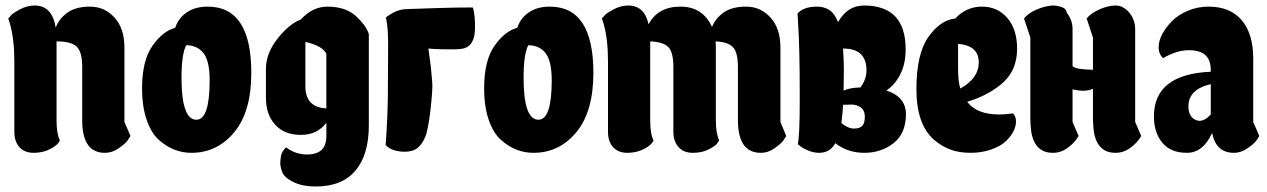

<svg xmlns="http://www.w3.org/2000/svg" viewBox="-20 -554 4594 696"><path d="M185 -118Q185 -69 197 -45Q191 -29 163.5 -14.5Q136 0 102.5 0Q69 0 50.5 -20.5Q32 -41 32 -76V-330Q32 -413 16 -468L10 -487Q14 -492 21.5 -500Q29 -508 54 -521Q79 -534 106 -534Q169 -534 182 -454Q193 -485 223.5 -507.5Q254 -530 306.5 -530Q359 -530 395 -490.5Q431 -451 431 -382V-112L453 -61Q449 -54 442 -44Q435 -34 411 -17Q387 0 360 0Q278 0 278 -118V-311Q278 -366 258 -385Q238 -404 185 -404Z M674 0Q609 0 557 -46Q529 -70 512 -118.5Q495 -167 495 -234Q495 -335 533 -388.5Q571 -442 615 -453Q631 -502 682 -522Q705 -530 733 -530Q891 -530 891 -290Q891 -149 829 -74.5Q767 0 674 0ZM692 -120Q740 -120 740 -263Q740 -333 717.5 -361.5Q695 -390 655 -390Q638 -358 638 -272Q638 -120 692 -120Z M1163 -109Q1130 -65 1070.5 -65Q1011 -65 977.5 -102Q944 -139 944 -199V-304Q944 -361 986.5 -414.5Q1029 -468 1070 -483Q1113 -530 1167 -530Q1232 -530 1270 -496Q1303 -465 1313 -441L1317 -431V-99Q1317 7 1268.5 64.5Q1220 122 1125 122Q1075 122 1042.5 105.5Q1010 89 1003 69.5Q996 50 996 38.5Q996 27 998.5 11.5Q1001 -4 1017 -20Q1051 6 1093 6Q1163 6 1163 -60ZM1087 -241Q1087 -165 1163 -161V-359Q1149 -388 1087 -402Z M1447 -4Q1428 -4 1410 -9Q1392 -14 1378 -28Q1385 -121 1386 -212Q1387 -303 1387 -396Q1387 -419 1385.5 -443Q1384 -467 1379 -491Q1396 -504 1413.5 -512Q1431 -520 1453 -521Q1513 -523 1573 -525Q1633 -527 1694 -527Q1699 -512 1700.5 -493Q1702 -474 1702 -457Q1702 -430 1696.5 -414Q1691 -398 1681 -389Q1671 -380 1656.5 -377.5Q1642 -375 1623 -375Q1600 -375 1578 -375.5Q1556 -376 1533 -378L1542 -310L1547 -254Q1548 -241 1546 -213.5Q1544 -186 1540.5 -155.5Q1537 -125 1532 -98Q1527 -71 1522 -59Q1511 -32 1494 -18Q1477 -4 1447 -4Z M1914 0Q1849 0 1797 -46Q1769 -70 1752 -118.5Q1735 -167 1735 -234Q1735 -335 1773 -388.5Q1811 -442 1855 -453Q1871 -502 1922 -522Q1945 -530 1973 -530Q2131 -530 2131 -290Q2131 -149 2069 -74.5Q2007 0 1914 0ZM1932 -120Q1980 -120 1980 -263Q1980 -333 1957.5 -361.5Q1935 -390 1895 -390Q1878 -358 1878 -272Q1878 -120 1932 -120Z M2337 -118Q2337 -69 2349 -45Q2343 -29 2315.5 -14.5Q2288 0 2254.5 0Q2221 0 2202.5 -20.5Q2184 -41 2184 -76V-330Q2184 -413 2168 -468L2162 -487Q2166 -492 2173.5 -500Q2181 -508 2206 -521Q2231 -534 2258 -534Q2316 -534 2331 -466Q2365 -530 2446.5 -530Q2528 -530 2561 -456Q2573 -487 2603 -508.5Q2633 -530 2685 -530Q2737 -530 2773 -490.5Q2809 -451 2809 -382V-112L2830 -61Q2826 -54 2819 -44Q2812 -34 2788.5 -17Q2765 0 2738 0Q2655 0 2655 -118V-311Q2655 -364 2637 -383Q2619 -402 2574 -404L2575 -382V-118Q2575 -71 2587 -45Q2584 -40 2578.5 -32.5Q2573 -25 2549 -12.5Q2525 0 2491.5 0Q2458 0 2439.5 -21Q2421 -42 2421 -76V-311Q2421 -364 2403 -383Q2385 -402 2337 -404Z M3018 -474Q3052 -534 3112 -534Q3263 -534 3263 -375Q3263 -323 3243.5 -284.5Q3224 -246 3193 -226Q3264 -203 3264 -140Q3264 -70 3219 -35Q3174 0 3113.5 0Q3053 0 3008 -35Q2989 0 2949 0Q2930 0 2910.5 -8Q2891 -16 2881 -24L2872 -31Q2879 -64 2879 -184Q2879 -207 2879 -228Q2879 -378 2873 -473L2871 -505Q2893 -530 2942 -530Q2967 -530 2986 -518Q3005 -506 3018 -474ZM3036 -378Q3039 -333 3039 -303Q3039 -273 3038 -225Q3058 -236 3099 -237Q3121 -266 3121 -299Q3121 -378 3037 -378ZM3036 -174Q3035 -146 3030 -108Q3054 -88 3075.5 -88Q3097 -88 3106 -98Q3115 -108 3115 -131Q3115 -154 3100 -164.5Q3085 -175 3067 -175Z M3365 -48Q3302 -104 3302 -231Q3302 -358 3345 -419.5Q3388 -481 3443 -487Q3483 -530 3539.5 -530Q3596 -530 3631.5 -489Q3667 -448 3667 -377Q3667 -294 3606 -246Q3556 -206 3486 -185Q3521 -139 3602 -139Q3625 -139 3652 -143Q3663 -132 3663 -114Q3663 -96 3653.5 -77.5Q3644 -59 3625.5 -41.5Q3607 -24 3573 -12Q3539 0 3498.5 0Q3458 0 3426 -11.5Q3394 -23 3365 -48ZM3453 -395V-305Q3453 -260 3461 -233Q3528 -270 3528 -328Q3528 -389 3453 -395Z M3942 -232Q3925 -225 3908 -225Q3897 -225 3888 -226.5Q3879 -228 3868 -230V-112L3890 -61Q3876 -37 3851 -18.5Q3826 0 3797 0Q3770 0 3753.5 -11.5Q3737 -23 3728.5 -41.5Q3720 -60 3717.5 -82.5Q3715 -105 3715 -126V-418Q3715 -418 3711.5 -428.5Q3708 -439 3704 -451Q3700 -463 3696.5 -474Q3693 -485 3692 -487Q3708 -507 3739 -520Q3770 -533 3797 -534Q3812 -534 3828.5 -528.5Q3845 -523 3847 -508Q3868 -481 3868 -449V-314Q3877 -307 3894 -304.5Q3911 -302 3942 -301V-418Q3942 -418 3938.5 -428.5Q3935 -439 3931 -451Q3927 -463 3923.5 -474Q3920 -485 3919 -487Q3927 -497 3939.5 -505.5Q3952 -514 3966.5 -520.5Q3981 -527 3996 -530.5Q4011 -534 4024 -534Q4040 -534 4053 -526Q4066 -518 4075.5 -506Q4085 -494 4090 -479Q4095 -464 4095 -449V-112L4117 -61Q4103 -37 4078 -18.5Q4053 0 4024 0Q3997 0 3980.5 -11.5Q3964 -23 3955.5 -41.5Q3947 -60 3944.5 -82.5Q3942 -105 3942 -126Z M4369 -301Q4369 -372 4290 -372Q4245 -372 4196 -343Q4180 -359 4180 -382.5Q4180 -406 4193.5 -431Q4207 -456 4229.5 -478.5Q4252 -501 4287 -515.5Q4322 -530 4361 -530Q4439 -530 4481 -481Q4523 -432 4523 -341V-112L4545 -61Q4541 -54 4534 -44Q4527 -34 4503 -17Q4479 0 4453 0Q4388 0 4374 -72Q4341 0 4282.5 0Q4224 0 4193.5 -36.5Q4163 -73 4163 -132Q4163 -285 4369 -294ZM4315 -119Q4321 -116 4328 -116Q4348 -116 4369 -139V-249Q4288 -230 4288 -169Q4288 -130 4315 -119Z"/></svg>

Font: Chela One Cyrilic
Style: Regular
Weight: 400
Designer: Miguel Hernandez
Foundry: LatinoType
Version: Version 1.001